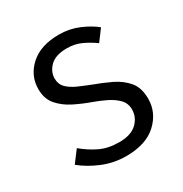

<svg xmlns="http://www.w3.org/2000/svg" viewBox="-127 -594 669 703"><g transform="rotate(-30 208.0 -242.5)"><path d="M209 12Q157 12 110 -7.5Q63 -27 29 -55L66 -104Q97 -78 131.5 -61.5Q166 -45 212 -45Q262 -45 287 -69Q312 -93 312 -126Q312 -152 295 -169.5Q278 -187 252.5 -199.5Q227 -212 199 -222Q165 -234 131 -251Q97 -268 74.5 -294Q52 -320 52 -361Q52 -418 95.5 -457.5Q139 -497 217 -497Q260 -497 298.5 -481Q337 -465 364 -443L329 -396Q304 -414 277 -426.5Q250 -439 217 -439Q169 -439 146 -416.5Q123 -394 123 -365Q123 -341 138.5 -325.5Q154 -310 179 -299Q204 -288 232 -277Q268 -264 302.5 -247.5Q337 -231 360 -204Q383 -177 383 -130Q383 -72 338 -30Q293 12 209 12Z"/></g></svg>

Font: Assistant
Style: Regular
Weight: 400
Designer: Hebrew By Ben Nathan, Latin by Paul Hunt
Version: Version 3.000